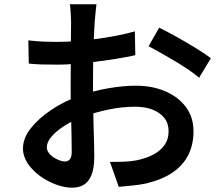

<svg xmlns="http://www.w3.org/2000/svg" viewBox="-20 -828 1040 894"><path d="M429 -808Q428 -800 426.5 -785Q425 -770 423.5 -754.5Q422 -739 421 -727Q419 -699 417.5 -664Q416 -629 415 -590Q414 -551 413.5 -512Q413 -473 413 -436Q413 -396 413.5 -347.5Q414 -299 415.5 -251Q417 -203 418 -163.5Q419 -124 419 -101Q419 -44 405.5 -12Q392 20 369 33Q346 46 315 46Q281 46 241.5 31.5Q202 17 167 -8Q132 -33 109.5 -66.5Q87 -100 87 -137Q87 -185 123.5 -231Q160 -277 219 -316.5Q278 -356 345 -380Q413 -405 484 -417Q555 -429 612 -429Q688 -429 748.5 -403.5Q809 -378 845 -330.5Q881 -283 881 -216Q881 -157 858 -109Q835 -61 787 -27Q739 7 662 26Q628 33 595 36Q562 39 533 42L492 -74Q524 -74 555 -75Q586 -76 613 -81Q655 -89 689.5 -106Q724 -123 744.5 -150.5Q765 -178 765 -217Q765 -254 745 -279Q725 -304 690.5 -317.5Q656 -331 611 -331Q547 -331 483 -317.5Q419 -304 358 -281Q313 -264 276.5 -240Q240 -216 219 -191Q198 -166 198 -142Q198 -129 206.5 -117Q215 -105 228.5 -96Q242 -87 256.5 -81.5Q271 -76 282 -76Q296 -76 305 -86Q314 -96 314 -121Q314 -148 313 -199Q312 -250 310.5 -311.5Q309 -373 309 -432Q309 -475 309.5 -519.5Q310 -564 310 -605Q310 -646 310.5 -677.5Q311 -709 311 -725Q311 -736 310 -752Q309 -768 308 -784Q307 -800 305 -808ZM721 -699Q759 -681 805 -655Q851 -629 893.5 -603Q936 -577 962 -557L907 -466Q889 -482 859 -502.5Q829 -523 794.5 -543.5Q760 -564 727.5 -582.5Q695 -601 672 -613ZM112 -640Q155 -635 187 -634Q219 -633 247 -633Q285 -633 332 -636.5Q379 -640 427.5 -646.5Q476 -653 523 -662Q570 -671 608 -682L610 -571Q569 -562 520 -554Q471 -546 421.5 -540Q372 -534 327.5 -530.5Q283 -527 250 -527Q202 -527 171 -528Q140 -529 114 -532Z"/></svg>

Font: Noto Sans SC Thin SemiBold
Style: Regular
Weight: 600
Version: Version 2.004-H2;hotconv 1.0.118;makeotfexe 2.5.65603